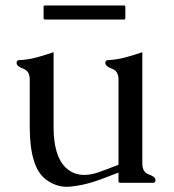

<svg xmlns="http://www.w3.org/2000/svg" viewBox="-20 -678 645 712"><path d="M507.8 -71.3Q507.8 -39.6 532.2 -31Q556.6 -22.5 556.6 -10.3Q556.6 0 546.4 0H427.7Q419.4 0 419.4 -6.3V-38.1Q392.6 -27.8 371.8 -19.8Q351.1 -11.7 333.5 -5.9Q288.1 9.3 240.2 14.2Q233.4 14.6 227.1 14.6Q186.5 14.6 149.9 -12.7Q90.3 -57.6 90.3 -207.5V-383.8Q90.3 -414.6 65.9 -423.3Q41.5 -432.1 41.5 -444.8Q41.5 -455.1 51.8 -455.1Q84 -456.5 115.5 -465.1Q147 -473.6 178.7 -484.4V-207.5Q178.7 -100.1 223.1 -57.1Q251.5 -29.3 292.5 -29.3Q315.9 -29.3 343.8 -38.6Q354 -42 370.6 -48.3Q387.2 -54.7 398.9 -59.1Q401.4 -60.1 407 -62Q412.6 -64 419.4 -66.9V-383.8Q419.4 -414.6 395 -423.3Q370.6 -432.1 370.6 -444.8Q370.6 -455.1 380.9 -455.1Q413.1 -456.5 444.6 -465.1Q476.1 -473.6 507.8 -484.4ZM147 -657.7H439.5Q444.8 -657.7 444.8 -652.8V-610.8Q444.8 -605.5 439.5 -605.5H147Q141.6 -605.5 141.6 -610.8V-652.8Q141.6 -657.7 147 -657.7Z"/></svg>

Font: Caudex
Style: Regular
Weight: 400
Version: Version 1.01